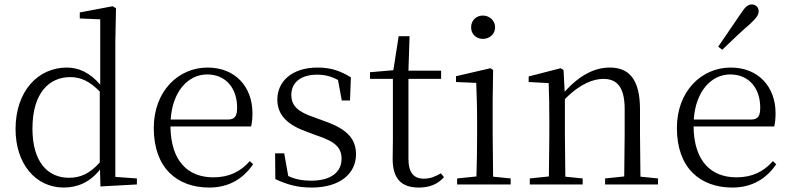

<svg xmlns="http://www.w3.org/2000/svg" viewBox="-20 -830 3557 864"><path d="M432 9 596 0V-27L499 -34V-643L502 -793L487 -802L339 -774V-747L431 -743V-449C384 -504 333 -526 281 -526C151 -526 50 -420 50 -249C50 -93 140 14 267 14C330 14 386 -11 430 -67ZM429 -99C384 -49 343 -30 290 -30C196 -30 126 -100 126 -251C126 -414 203 -483 296 -483C344 -483 384 -464 429 -418Z M922 14C1010 14 1075 -26 1119 -91L1104 -105C1062 -57 1010 -32 940 -32C828 -32 749 -102 747 -261H1110C1114 -277 1116 -297 1116 -321C1116 -438 1040 -526 914 -526C783 -526 672 -420 672 -254C672 -74 777 14 922 14ZM748 -292C756 -418 826 -495 912 -495C998 -495 1047 -431 1047 -346C1047 -309 1038 -292 1005 -292Z M1382 14C1515 14 1582 -53 1582 -135C1582 -204 1544 -248 1443 -284L1394 -302C1322 -326 1291 -353 1291 -403C1291 -456 1330 -494 1408 -494C1440 -494 1470 -487 1501 -470L1518 -378H1555L1559 -482C1510 -512 1468 -526 1409 -526C1293 -526 1228 -463 1228 -382C1228 -309 1278 -267 1358 -238L1409 -219C1491 -192 1517 -164 1517 -115C1517 -57 1471 -17 1381 -17C1338 -17 1306 -24 1277 -38L1259 -140H1218L1219 -24C1273 1 1319 14 1382 14Z M1865 14C1914 14 1951 -2 1978 -33L1964 -50C1937 -35 1917 -26 1887 -26C1842 -26 1818 -53 1818 -116V-475H1965V-512H1818L1823 -667H1774L1750 -514L1645 -505V-475H1748V-201C1748 -165 1747 -146 1747 -115C1747 -28 1784 14 1865 14Z M2153 -655C2182 -655 2208 -676 2208 -707C2208 -738 2182 -760 2153 -760C2123 -760 2100 -738 2100 -707C2100 -676 2123 -655 2153 -655ZM2123 0H2278V-27L2199 -35L2197 -227V-378L2199 -515L2187 -523L2032 -487V-461L2123 -457C2125 -407 2127 -352 2127 -285V-227C2127 -173 2126 -91 2124 -36L2037 -27V0Z M2788 0H2941V-27L2862 -35L2860 -227V-338C2860 -474 2810 -526 2724 -526C2658 -526 2590 -494 2521 -417L2516 -515L2503 -523L2359 -486V-461L2449 -456C2451 -406 2452 -353 2452 -285V-227L2450 -36L2364 -27V0H2602V-27L2524 -35L2522 -227V-384C2592 -455 2652 -475 2695 -475C2755 -475 2791 -440 2791 -339V-227L2789 -36L2703 -27V0Z M3212 -620 3230 -606C3273 -647 3314 -687 3355 -722C3383 -748 3394 -763 3394 -779C3394 -799 3379 -810 3363 -810C3346 -810 3333 -799 3313 -768C3280 -719 3246 -670 3212 -620ZM3276 14C3364 14 3429 -26 3473 -91L3458 -105C3416 -57 3364 -32 3294 -32C3182 -32 3103 -102 3101 -261H3464C3468 -277 3470 -297 3470 -321C3470 -438 3394 -526 3268 -526C3137 -526 3026 -420 3026 -254C3026 -74 3131 14 3276 14ZM3102 -292C3110 -418 3180 -495 3266 -495C3352 -495 3401 -431 3401 -346C3401 -309 3392 -292 3359 -292Z"/></svg>

Font: Noto Serif CJK KR Light
Style: Regular
Weight: 300
Designer: Ryoko NISHIZUKA 西塚涼子 (kana & ideographs); Frank Grießhammer (Latin, Greek & Cyrillic); Wenlong ZHANG 张文龙 (bopomofo); San
Foundry: Adobe
Version: Version 2.001;hotconv 1.1.0;makeotfexe 2.6.0